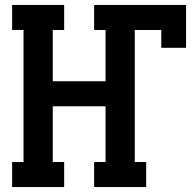

<svg xmlns="http://www.w3.org/2000/svg" viewBox="-20 -755 790 775"><path d="M29 0V-101H75V-634H29V-735H239V-634H193V-427H406V-634H360V-735H731V-562H631V-634H524V-101H570V0H360V-101H406V-326H193V-101H239V0Z"/></svg>

Font: Iosevka Etoile
Style: Bold
Weight: 700
Designer: Belleve Invis
Foundry: Belleve Invis
Version: Version 28.1.0; ttfautohint (v1.8.4)